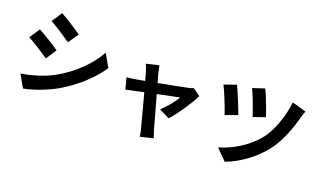

<svg xmlns="http://www.w3.org/2000/svg" viewBox="-88 -1304 3177 1919"><g transform="rotate(20 1500.0 -344.0)"><path d="M309 -792 236 -682C302 -645 406 -577 462 -538L537 -649C485 -685 375 -756 309 -792ZM123 -82 198 50C287 34 430 -16 532 -74C696 -168 837 -295 930 -433L853 -569C773 -426 634 -289 464 -194C355 -134 235 -101 123 -82ZM155 -564 82 -453C149 -418 253 -350 310 -311L383 -423C332 -459 222 -528 155 -564Z M1400 -635 1266 -603C1277 -582 1287 -558 1294 -532C1301 -510 1310 -478 1320 -439C1274 -430 1238 -424 1224 -422C1191 -416 1164 -413 1132 -410L1163 -290C1193 -297 1266 -312 1350 -330C1386 -194 1427 -38 1442 16C1450 44 1457 77 1460 104L1596 70C1588 50 1575 5 1569 -12C1554 -64 1511 -218 1473 -356C1581 -378 1681 -399 1705 -403C1678 -354 1608 -269 1557 -223L1667 -168C1737 -243 1838 -393 1880 -481L1800 -538C1786 -531 1767 -525 1749 -522C1710 -513 1570 -486 1443 -462C1432 -501 1423 -535 1416 -559C1410 -585 1404 -612 1400 -635Z M2473 -779 2348 -738C2378 -676 2433 -531 2452 -467L2578 -511C2559 -576 2498 -730 2473 -779ZM2930 -699 2780 -742C2763 -589 2701 -417 2626 -322C2524 -193 2368 -103 2231 -64L2343 48C2486 -6 2631 -107 2736 -245C2819 -354 2876 -513 2904 -622C2910 -644 2919 -674 2930 -699ZM2195 -717 2067 -673C2096 -619 2162 -455 2182 -390L2311 -437C2288 -505 2225 -654 2195 -717Z"/></g></svg>

Font: Source Han Sans CN
Style: Bold
Weight: 700
Designer: Ryoko NISHIZUKA 西塚涼子 (kana, bopomofo & ideographs); Paul D. Hunt (Latin, Greek & Cyrillic); Sandoll Communications 산돌커뮤니
Foundry: Adobe
Version: Version 2.001;hotconv 1.0.107;makeotfexe 2.5.65593